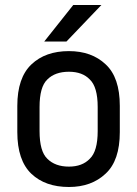

<svg xmlns="http://www.w3.org/2000/svg" viewBox="-20 -727 545 763"><path d="M382.8 -707 244.1 -562H155.8L271 -707ZM105 -36.1Q48.8 -89.4 48.8 -202.1V-306.2Q48.8 -418 105 -471.2Q160.6 -523.9 253.9 -523.9Q344.2 -523.9 399.9 -471.2Q456.1 -419.4 456.1 -306.2V-202.1Q456.1 -88.9 399.9 -37.1Q343.8 16.1 253.9 16.1Q160.2 16.1 105 -36.1ZM336.9 -96.2Q368.2 -126 368.2 -206.1V-301.8Q368.2 -381.3 336.9 -411.1Q307.6 -441.9 253.9 -441.9Q198.7 -441.9 168 -411.1Q137.2 -381.8 137.2 -301.8V-206.1Q137.2 -125.5 168 -96.2Q199.2 -64.9 253.9 -64.9Q307.1 -64.9 336.9 -96.2Z"/></svg>

Font: D-DIN-PRO Medium
Style: Regular
Weight: 500
Designer: datto
Foundry: CyberFei
Version: Version 1.000;hotconv 1.0.109;makeotfexe 2.5.65596